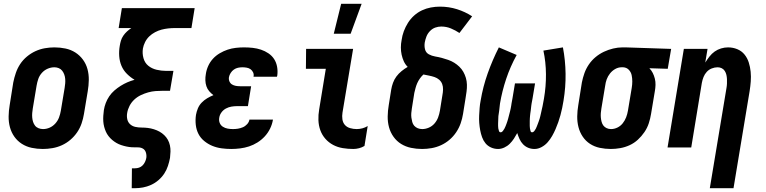

<svg xmlns="http://www.w3.org/2000/svg" viewBox="-20 -778 4040 1013"><path d="M206 8Q176 8 147.5 2Q119 -4 95.5 -19Q72 -34 56 -56.5Q40 -79 32.5 -106.5Q25 -134 25.5 -164Q26 -194 31 -223L50 -343Q55 -368 63.5 -393Q72 -418 86.5 -440Q101 -462 122 -479.5Q143 -497 167 -508Q191 -519 216.5 -523.5Q242 -528 267 -528Q297 -528 325.5 -522Q354 -516 377.5 -501Q401 -486 417.5 -463.5Q434 -441 441.5 -413.5Q449 -386 448.5 -356Q448 -326 443 -297L423 -177Q419 -152 410.5 -127Q402 -102 387 -80Q372 -58 351.5 -40.5Q331 -23 307 -12Q283 -1 257 3.5Q231 8 206 8ZM207 -97Q225 -97 242 -104.5Q259 -112 272 -126.5Q285 -141 291.5 -158.5Q298 -176 301 -194L321 -314Q323 -326 324 -338Q325 -350 324 -362Q323 -374 319 -385Q315 -396 308 -405Q301 -414 290 -418.5Q279 -423 267 -423Q249 -423 231.5 -415.5Q214 -408 201 -393.5Q188 -379 182 -361.5Q176 -344 173 -326L153 -206Q151 -194 150 -182Q149 -170 150 -158Q151 -146 154.5 -135Q158 -124 165 -115Q172 -106 183.5 -101.5Q195 -97 207 -97Z M675 215 676 110H692Q703 110 713.5 106.5Q724 103 732 95Q740 87 745 76.5Q750 66 752 55Q754 40 749.5 26Q745 12 733 5.5Q721 -1 705.5 -0.5Q690 0 675.5 -1Q661 -2 647 -5Q633 -8 619.5 -12.5Q606 -17 594 -24Q582 -31 571.5 -40Q561 -49 552.5 -60Q544 -71 538.5 -83.5Q533 -96 529.5 -109.5Q526 -123 525 -137.5Q524 -152 525 -167Q526 -182 528 -197Q531 -216 538 -234.5Q545 -253 556.5 -270Q568 -287 583.5 -300.5Q599 -314 616.5 -325Q634 -336 652.5 -344Q671 -352 690 -357Q668 -370 649.5 -388.5Q631 -407 621 -430.5Q611 -454 609 -481.5Q607 -509 612 -537Q614 -550 618 -563.5Q622 -577 630.5 -589.5Q639 -602 650 -612Q661 -622 673 -630H606L623 -735H1007L990 -630H903Q885 -630 867 -628Q849 -626 832 -621.5Q815 -617 798 -608Q781 -599 767.5 -586Q754 -573 745.5 -556Q737 -539 734 -522Q730 -496 737 -471Q744 -446 762.5 -431Q781 -416 806 -410Q831 -404 857 -404H895L877 -299H839Q820 -299 800.5 -297.5Q781 -296 761.5 -290.5Q742 -285 723 -276Q704 -267 688.5 -252.5Q673 -238 663.5 -219.5Q654 -201 651 -182Q648 -165 651.5 -149Q655 -133 666.5 -122.5Q678 -112 694 -108.5Q710 -105 727 -105Q744 -105 760 -103Q776 -101 792 -96Q808 -91 821.5 -83.5Q835 -76 846.5 -65Q858 -54 865.5 -40.5Q873 -27 876.5 -11Q880 5 879.5 21.5Q879 38 877 55Q873 76 866 97.5Q859 119 846.5 138Q834 157 816 172.5Q798 188 777 197.5Q756 207 734.5 211Q713 215 691 215Z M1200 8Q1174 8 1148.5 4.5Q1123 1 1100 -8.5Q1077 -18 1057.5 -34Q1038 -50 1027 -71.5Q1016 -93 1013 -119Q1010 -145 1014 -172Q1017 -189 1024 -206Q1031 -223 1044 -236.5Q1057 -250 1073 -259.5Q1089 -269 1106 -276Q1094 -285 1084 -296.5Q1074 -308 1069 -323Q1064 -338 1063.5 -354.5Q1063 -371 1066 -387Q1069 -409 1078.5 -430Q1088 -451 1103.5 -468Q1119 -485 1139.5 -497Q1160 -509 1181 -516Q1202 -523 1224 -525.5Q1246 -528 1267 -528Q1291 -528 1313.5 -525.5Q1336 -523 1357 -516Q1378 -509 1396.5 -496.5Q1415 -484 1426.5 -466Q1438 -448 1442 -425.5Q1446 -403 1443 -380L1441 -373H1317L1318 -375Q1320 -387 1315 -397Q1310 -407 1301.5 -413Q1293 -419 1281.5 -421Q1270 -423 1259 -423Q1247 -423 1235.5 -420.5Q1224 -418 1214 -411Q1204 -404 1197 -393Q1190 -382 1188 -371Q1186 -359 1190.5 -348.5Q1195 -338 1204 -332.5Q1213 -327 1224 -325Q1235 -323 1247 -323H1305L1288 -218H1230Q1216 -218 1201 -215.5Q1186 -213 1172 -205.5Q1158 -198 1148.5 -185Q1139 -172 1137 -158Q1134 -143 1139 -130Q1144 -117 1155.5 -109.5Q1167 -102 1181 -99.5Q1195 -97 1209 -97Q1222 -97 1235 -99Q1248 -101 1261 -106.5Q1274 -112 1284 -123Q1294 -134 1296 -147H1420V-146Q1416 -122 1405 -99.5Q1394 -77 1377 -58.5Q1360 -40 1338.5 -26.5Q1317 -13 1294 -5.5Q1271 2 1247 5Q1223 8 1200 8Z M1844 8Q1816 8 1788.5 3.5Q1761 -1 1737.5 -13.5Q1714 -26 1696.5 -46Q1679 -66 1670 -91Q1661 -116 1660 -144Q1659 -172 1664 -201L1699 -415H1594L1595 -520H1843L1787 -184Q1784 -166 1786.5 -148.5Q1789 -131 1799.5 -119Q1810 -107 1827 -102Q1844 -97 1862 -97Q1877 -97 1892 -101Q1907 -105 1920 -113L1903 -8Q1890 0 1874.5 4Q1859 8 1844 8ZM1741 -600 1780 -758H1888L1830 -600Z M2207 8Q2177 8 2148.5 2Q2120 -4 2096.5 -18.5Q2073 -33 2056.5 -56Q2040 -79 2032.5 -106.5Q2025 -134 2025.5 -164Q2026 -194 2031 -223L2044 -305Q2047 -323 2053.5 -341Q2060 -359 2071.5 -374.5Q2083 -390 2099 -403Q2115 -416 2131 -425Q2118 -438 2110.5 -454.5Q2103 -471 2099 -489.5Q2095 -508 2095 -527.5Q2095 -547 2099 -567Q2102 -590 2110.5 -613Q2119 -636 2132.5 -657.5Q2146 -679 2165 -696Q2184 -713 2206.5 -723.5Q2229 -734 2253 -738.5Q2277 -743 2301 -743Q2348 -743 2391 -729.5Q2434 -716 2471 -692L2404 -604Q2383 -618 2359 -628Q2335 -638 2308 -638Q2292 -638 2276.5 -632.5Q2261 -627 2248.5 -614Q2236 -601 2230 -585.5Q2224 -570 2221 -554Q2218 -535 2222.5 -517.5Q2227 -500 2242.5 -491.5Q2258 -483 2276 -480Q2294 -477 2311 -472.5Q2328 -468 2345 -462Q2362 -456 2376.5 -447Q2391 -438 2403.5 -426Q2416 -414 2424.5 -399Q2433 -384 2438 -367Q2443 -350 2443.5 -331.5Q2444 -313 2441.5 -294.5Q2439 -276 2436 -258L2423 -177Q2419 -152 2410.5 -127.5Q2402 -103 2387 -80.5Q2372 -58 2351.5 -40.5Q2331 -23 2307 -12Q2283 -1 2257.5 3.5Q2232 8 2207 8ZM2208 -97Q2225 -97 2242.5 -104.5Q2260 -112 2272.5 -126.5Q2285 -141 2291.5 -158.5Q2298 -176 2301 -194L2314 -275Q2317 -290 2317.5 -305.5Q2318 -321 2313 -334.5Q2308 -348 2297 -357.5Q2286 -367 2272.5 -371.5Q2259 -376 2244 -379Q2229 -382 2214 -385Q2204 -376 2195.5 -364Q2187 -352 2181.5 -339.5Q2176 -327 2172.5 -314Q2169 -301 2166 -288L2153 -206Q2151 -194 2150 -181.5Q2149 -169 2150.5 -157.5Q2152 -146 2155 -134.5Q2158 -123 2165.5 -114.5Q2173 -106 2184 -101.5Q2195 -97 2208 -97Z M2608 8Q2588 8 2570.5 0Q2553 -8 2541.5 -22Q2530 -36 2523.5 -54Q2517 -72 2513.5 -91Q2510 -110 2508.5 -129.5Q2507 -149 2508 -168.5Q2509 -188 2510.5 -208Q2512 -228 2516 -248Q2528 -320 2553 -390.5Q2578 -461 2612 -528L2706 -488Q2672 -426 2650.5 -361.5Q2629 -297 2618 -232Q2617 -226 2616.5 -219Q2616 -212 2615 -205.5Q2614 -199 2613.5 -192.5Q2613 -186 2611.5 -179Q2610 -172 2609.5 -165.5Q2609 -159 2609 -152.5Q2609 -146 2608.5 -139.5Q2608 -133 2608 -126.5Q2608 -120 2608 -113.5Q2608 -107 2609 -100.5Q2610 -94 2612.5 -87Q2615 -80 2621 -80Q2628 -80 2633 -86.5Q2638 -93 2641.5 -99.5Q2645 -106 2647.5 -112.5Q2650 -119 2652.5 -125.5Q2655 -132 2657 -138.5Q2659 -145 2661 -152Q2663 -159 2664.5 -165.5Q2666 -172 2668 -179Q2670 -186 2671.5 -192.5Q2673 -199 2674.5 -206Q2676 -213 2677 -219.5Q2678 -226 2679 -233Q2680 -240 2681.5 -246.5Q2683 -253 2684 -260L2697 -338H2803L2790 -260Q2789 -253 2787.5 -246.5Q2786 -240 2785 -233.5Q2784 -227 2783 -220Q2782 -213 2781.5 -206.5Q2781 -200 2780 -193.5Q2779 -187 2778 -180Q2777 -173 2776.5 -166.5Q2776 -160 2775.5 -153.5Q2775 -147 2775 -140Q2775 -133 2775 -126.5Q2775 -120 2775 -113.5Q2775 -107 2776 -100.5Q2777 -94 2779 -87Q2781 -80 2787 -80Q2794 -80 2799 -86.5Q2804 -93 2807 -99Q2810 -105 2812.5 -111.5Q2815 -118 2817.5 -124.5Q2820 -131 2822.5 -138Q2825 -145 2827 -151.5Q2829 -158 2830.5 -164.5Q2832 -171 2833.5 -177.5Q2835 -184 2836.5 -191Q2838 -198 2839.5 -204.5Q2841 -211 2842.5 -217.5Q2844 -224 2845 -231Q2846 -238 2847.5 -244.5Q2849 -251 2850 -258Q2861 -322 2860.5 -386.5Q2860 -451 2847 -511L2950 -528Q2963 -460 2964 -389Q2965 -318 2953 -246Q2950 -227 2946 -208Q2942 -189 2937 -170.5Q2932 -152 2925.5 -133.5Q2919 -115 2911 -96.5Q2903 -78 2893 -60.5Q2883 -43 2869.5 -27.5Q2856 -12 2837.5 -2Q2819 8 2800 8Q2782 8 2766.5 1.5Q2751 -5 2739.5 -17Q2728 -29 2721 -44.5Q2714 -60 2709 -76Q2701 -61 2691.5 -46.5Q2682 -32 2669.5 -19.5Q2657 -7 2640.5 0.5Q2624 8 2608 8Z M3203 8Q3173 8 3144.5 2Q3116 -4 3093 -19Q3070 -34 3054.5 -57Q3039 -80 3032 -107.5Q3025 -135 3025.5 -164.5Q3026 -194 3031 -223L3050 -343Q3055 -368 3063.5 -392Q3072 -416 3087 -438Q3102 -460 3122.5 -477Q3143 -494 3166.5 -505Q3190 -516 3215 -522Q3240 -528 3264 -528H3281L3521 -520L3503 -415L3406 -418Q3417 -407 3424 -393Q3431 -379 3435 -363Q3439 -347 3438.5 -330Q3438 -313 3435 -297L3415 -177Q3411 -152 3403 -127.5Q3395 -103 3380 -81Q3365 -59 3345.5 -41Q3326 -23 3302 -12Q3278 -1 3252.5 3.5Q3227 8 3203 8ZM3204 -97Q3221 -97 3237.5 -105Q3254 -113 3265.5 -127.5Q3277 -142 3283.5 -159Q3290 -176 3293 -194L3313 -314Q3316 -331 3316 -348.5Q3316 -366 3312.5 -382Q3309 -398 3297.5 -410Q3286 -422 3268 -423H3259Q3242 -423 3226 -414Q3210 -405 3198.5 -390.5Q3187 -376 3181 -359.5Q3175 -343 3173 -326L3153 -206Q3151 -194 3150 -182Q3149 -170 3150 -158.5Q3151 -147 3154 -135.5Q3157 -124 3163.5 -115.5Q3170 -107 3180.5 -102Q3191 -97 3204 -97Z M3725 215 3813 -314Q3815 -325 3815.5 -337Q3816 -349 3815.5 -360.5Q3815 -372 3812.5 -383Q3810 -394 3804 -403.5Q3798 -413 3788 -418Q3778 -423 3766 -423Q3751 -423 3735.5 -417Q3720 -411 3709 -399Q3698 -387 3692 -372Q3686 -357 3683 -341L3627 0H3502L3588 -520H3713L3701 -448Q3711 -464 3723 -479.5Q3735 -495 3750.5 -506Q3766 -517 3784.5 -522.5Q3803 -528 3821 -528Q3847 -528 3870 -518.5Q3893 -509 3908 -490.5Q3923 -472 3930.5 -448.5Q3938 -425 3940.5 -399.5Q3943 -374 3941 -348Q3939 -322 3935 -297L3850 215Z"/></svg>

Font: Iosevka Term Curly XBd Obl
Style: Regular
Weight: 800
Italic angle: -9°
Designer: Belleve Invis
Foundry: Belleve Invis
Version: Version 32.3.0